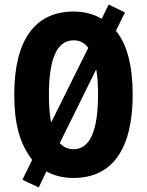

<svg xmlns="http://www.w3.org/2000/svg" viewBox="-20 -776 649 848"><path d="M566 -358C566 -483 542 -579 492 -640L532 -721L460 -756L429 -693C394 -714 353 -725 305 -725C134 -725 43 -598 43 -359C43 -239 63 -147 122 -70L79 18L151 52L185 -19C219 0 259 10 305 10C476 10 566 -118 566 -358ZM196 -358C196 -517 232 -598 305 -598C332 -598 353 -587 370 -565L206 -235C199 -268 196 -309 196 -358ZM413 -358C413 -198 377 -117 305 -117C281 -117 260 -126 244 -144L405 -470C411 -438 413 -401 413 -358Z"/></svg>

Font: Noto Sans Kannada ExtraCondensed ExtraBold
Style: Regular
Weight: 800
Width: 2
Designer: Jelle Bosma - Monotype Design Team
Foundry: Monotype Imaging Inc.
Version: Version 2.005